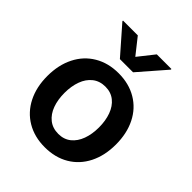

<svg xmlns="http://www.w3.org/2000/svg" viewBox="-211 -871 1005 1005"><g transform="rotate(45 291.0 -368.5)"><path d="M37.1 -262.7Q37.1 -344.7 68.4 -406.7Q99.6 -468.8 157.2 -502.9Q214.8 -537.1 291 -537.1Q367.7 -537.1 425.3 -502.9Q482.9 -468.8 513.9 -406.7Q544.9 -344.7 544.9 -262.7Q544.9 -181.2 513.7 -119.1Q482.4 -57.1 425 -23.2Q367.7 10.7 291 10.7Q214.8 10.7 157.2 -23.4Q99.6 -57.6 68.4 -119.4Q37.1 -181.2 37.1 -262.7ZM418.9 -263.7Q418.9 -313 404.5 -352.8Q390.1 -392.6 361.6 -415.5Q333 -438.5 292 -438.5Q250 -438.5 220.9 -415.5Q191.9 -392.6 177.5 -353Q163.1 -313.5 163.1 -263.7Q163.1 -213.9 177.5 -174.3Q191.9 -134.8 220.9 -111.8Q250 -88.9 292 -88.9Q333 -88.9 361.6 -111.8Q390.1 -134.8 404.5 -174.3Q418.9 -213.9 418.9 -263.7ZM292 -659.2 362.3 -748H470.7V-743.2L340.8 -593.8H243.2L112.3 -743.2V-748H221.7Z"/></g></svg>

Font: Pretendard SemiBold
Style: Regular
Weight: 600
Designer: Base glyphs from Inter by Rasmus Andersson; Hangeul glyphs from Noto Sans CJK(Source Han Sans) by Jang Soo-young and Kan
Foundry: Kil Hyung-jin
Version: Version 1.309